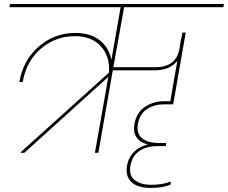

<svg xmlns="http://www.w3.org/2000/svg" viewBox="-20 -760 1134 955"><path d="M452.1 0 519 -377.9 101.1 0H83L84 -3.9L522 -398.9Q527.8 -478 482.2 -529.1Q436.5 -580.1 353 -580.1Q256.3 -580.1 183.8 -518.3Q111.3 -456.5 92.8 -352.1H76.2Q95.7 -462.9 174.1 -529.5Q252.4 -596.2 354 -596.2Q429.2 -596.2 475.3 -560.3Q521.5 -524.4 534.2 -462.9L580.1 -724.1H26.9L29.8 -740.2H1094.2L1090.8 -724.1H597.2L543.9 -425.8H752.9Q857.9 -425.8 873 -520L880.9 -567.9H881.8L887.2 -598.1H903.8L844.2 -256.8L840.8 -241.2H796.9Q748.5 -241.2 711.9 -218Q675.3 -194.8 666 -144Q657.2 -95.7 686.8 -72.3Q716.3 -48.8 770 -48.8H807.1L804.2 -33.2H759.8Q711.4 -33.2 674.8 -10Q638.2 13.2 628.9 64Q620.1 112.3 649.7 135.7Q679.2 159.2 732.9 159.2Q786.6 159.2 830.1 143.1L827.1 159.2Q787.1 174.8 730 174.8Q690.9 174.8 662.6 163.8Q634.3 152.8 619.6 127.2Q605 101.6 611.8 64Q619.6 21 647.9 -5.9Q676.3 -32.7 711.9 -40L712.9 -42Q676.3 -51.3 658.9 -77.1Q641.6 -103 648.9 -144Q659.7 -201.7 701.9 -229.2Q744.1 -256.8 799.8 -256.8H827.1L861.8 -457Q824.7 -410.2 749 -410.2H541L469.2 0Z"/></svg>

Font: SVN-Poppins Thin
Style: Italic
Weight: 100
Italic angle: -10°
Designer: Ninad Kale (Devanagari), Jonny Pinhorn (Latin)
Foundry: Indian Type Foundry
Version: Version 3.002 2017